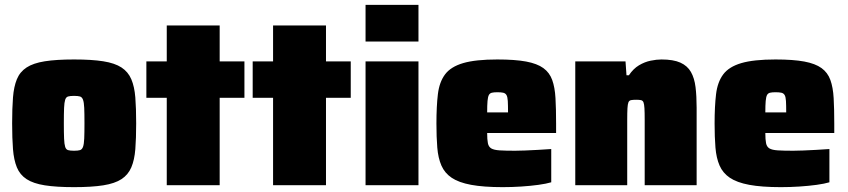

<svg xmlns="http://www.w3.org/2000/svg" viewBox="-20 -763 3492 791"><path d="M285 8Q212 8 164.5 0.5Q117 -7 89.5 -25Q62 -43 49.5 -73.5Q37 -104 33.5 -148.5Q30 -193 30 -255Q30 -317 33.5 -361.5Q37 -406 49.5 -436.5Q62 -467 89.5 -485Q117 -503 164.5 -510.5Q212 -518 285 -518Q358 -518 405.5 -510.5Q453 -503 480.5 -485Q508 -467 521 -436.5Q534 -406 537.5 -361.5Q541 -317 541 -255Q541 -193 537.5 -148.5Q534 -104 521 -73.5Q508 -43 480.5 -25Q453 -7 405.5 0.5Q358 8 285 8ZM285 -142Q301 -142 309.5 -144.5Q318 -147 322 -158Q326 -169 327 -192Q328 -215 328 -255Q328 -296 327 -318.5Q326 -341 322 -352Q318 -363 309.5 -365.5Q301 -368 285 -368Q269 -368 260.5 -365.5Q252 -363 248.5 -352Q245 -341 244 -318.5Q243 -296 243 -255Q243 -215 244 -192Q245 -169 248.5 -158Q252 -147 260.5 -144.5Q269 -142 285 -142Z M667 0V-360H583V-510H667V-658H885V-510H987V-360H885V0Z M1105 0V-360H1021V-510H1105V-658H1323V-510H1425V-360H1323V0Z M1486 -592V-743H1704V-592ZM1486 0V-510H1704V0Z M2051 8Q1972 8 1921 -1.5Q1870 -11 1841 -30.5Q1812 -50 1798.5 -81Q1785 -112 1781.5 -155Q1778 -198 1778 -254Q1778 -325 1784 -375Q1790 -425 1813.5 -456.5Q1837 -488 1888 -503Q1939 -518 2029 -518Q2102 -518 2147.5 -509.5Q2193 -501 2218.5 -482.5Q2244 -464 2255 -433.5Q2266 -403 2268.5 -358.5Q2271 -314 2271 -254V-215H1987Q1987 -188 1990 -173Q1993 -158 2004 -151.5Q2015 -145 2038.5 -143.5Q2062 -142 2102 -142Q2119 -142 2143 -143Q2167 -144 2195.5 -145.5Q2224 -147 2251 -149V-12Q2231 -6 2198.5 -1.5Q2166 3 2127.5 5.5Q2089 8 2051 8ZM2073 -284V-300Q2073 -330 2072 -347Q2071 -364 2066.5 -371.5Q2062 -379 2053 -381Q2044 -383 2029 -383Q2015 -383 2006.5 -381Q1998 -379 1994 -371.5Q1990 -364 1988.5 -347Q1987 -330 1987 -300H2089Z M2350 0V-510H2557L2561 -453H2571Q2589 -480 2612.5 -494Q2636 -508 2660.5 -513Q2685 -518 2705 -518Q2754 -518 2783 -505Q2812 -492 2826.5 -466.5Q2841 -441 2845.5 -404Q2850 -367 2850 -319V0H2636V-269Q2636 -300 2635 -317Q2634 -334 2631 -341.5Q2628 -349 2620.5 -350.5Q2613 -352 2601 -352Q2588 -352 2580 -350.5Q2572 -349 2569 -341.5Q2566 -334 2565 -317Q2564 -300 2564 -269V0Z M3197 8Q3118 8 3067 -1.5Q3016 -11 2987 -30.5Q2958 -50 2944.5 -81Q2931 -112 2927.5 -155Q2924 -198 2924 -254Q2924 -325 2930 -375Q2936 -425 2959.5 -456.5Q2983 -488 3034 -503Q3085 -518 3175 -518Q3248 -518 3293.5 -509.5Q3339 -501 3364.5 -482.5Q3390 -464 3401 -433.5Q3412 -403 3414.5 -358.5Q3417 -314 3417 -254V-215H3133Q3133 -188 3136 -173Q3139 -158 3150 -151.5Q3161 -145 3184.5 -143.5Q3208 -142 3248 -142Q3265 -142 3289 -143Q3313 -144 3341.5 -145.5Q3370 -147 3397 -149V-12Q3377 -6 3344.5 -1.5Q3312 3 3273.5 5.5Q3235 8 3197 8ZM3219 -284V-300Q3219 -330 3218 -347Q3217 -364 3212.5 -371.5Q3208 -379 3199 -381Q3190 -383 3175 -383Q3161 -383 3152.5 -381Q3144 -379 3140 -371.5Q3136 -364 3134.5 -347Q3133 -330 3133 -300H3235Z"/></svg>

Font: Saira Thin Black
Style: Regular
Weight: 900
Version: Version 1.101